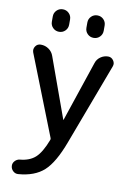

<svg xmlns="http://www.w3.org/2000/svg" viewBox="-103 -803 745 1094"><g transform="rotate(10 269.5 -255.5)"><path d="M420 -660Q420 -639 405.5 -624.5Q391 -610 370 -610Q349 -610 334.5 -624.5Q320 -639 320 -660V-690Q320 -711 334.5 -725.5Q349 -740 370 -740Q391 -740 405.5 -725.5Q420 -711 420 -690ZM220 -660Q220 -639 205.5 -624.5Q191 -610 170 -610Q149 -610 134.5 -624.5Q120 -639 120 -660V-690Q120 -711 134.5 -725.5Q149 -740 170 -740Q191 -740 205.5 -725.5Q220 -711 220 -690ZM471 -520Q490 -520 501.5 -503.5Q513 -487 506 -469L330 0Q284 124 230 173Q176 222 81 229Q64 230 51.5 218Q39 206 38 189Q37 173 48.5 160.5Q60 148 76 146Q133 141 166 111Q199 81 227 8Q229 4 229 0Q229 -4 227 -8L46 -468Q39 -487 50 -503.5Q61 -520 81 -520Q107 -520 127.5 -505.5Q148 -491 156 -467L281 -121Q281 -120 282 -120Q283 -120 283 -121L400 -469Q407 -492 427 -506Q447 -520 471 -520Z"/></g></svg>

Font: Rounded Mplus 1c Medium
Style: Regular
Weight: 500
Version: Version 1.059.20150529